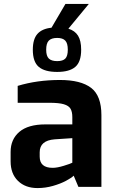

<svg xmlns="http://www.w3.org/2000/svg" viewBox="-20 -951 590 977"><path d="M147 -698Q147 -752 170.5 -778.5Q194 -805 242 -810L313 -931H432L328 -805Q361 -795 377 -769.5Q393 -744 393 -698Q393 -636 363 -610.5Q333 -585 271 -585Q208 -585 177.5 -610.5Q147 -636 147 -698ZM215 -698Q215 -666 228.5 -653Q242 -640 271 -640Q300 -640 312.5 -653Q325 -666 325 -698Q325 -731 312 -744.5Q299 -758 271 -758Q242 -758 228.5 -744.5Q215 -731 215 -698ZM496 -365V0H379L355 -57Q344 -46 316 -31Q288 -16 249.5 -5Q211 6 171 6Q109 6 71.5 -30.5Q34 -67 34 -130V-178Q34 -242 78.5 -280Q123 -318 211 -318H348V-355Q348 -382 339 -397.5Q330 -413 305 -420.5Q280 -428 231 -428H70V-514Q169 -544 285 -544Q391 -544 443.5 -504Q496 -464 496 -365ZM348 -248 258 -242Q182 -236 182 -176V-154Q182 -97 248 -97Q271 -97 305 -107.5Q339 -118 348 -123Z"/></svg>

Font: Exo
Style: Bold
Weight: 700
Designer: Natanael Gama
Foundry: Natanael Gama
Version: Version 1.500; ttfautohint (v1.6)